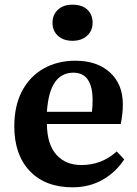

<svg xmlns="http://www.w3.org/2000/svg" viewBox="-20 -785 583 819"><path d="M290 14Q173 14 107 -55.5Q41 -125 41 -246Q41 -334 74 -396.5Q107 -459 166 -492.5Q225 -526 302 -526Q394 -526 449 -476Q504 -426 504 -340Q504 -300 495 -256H180Q181 -169 220.5 -125Q260 -81 327 -81Q370 -81 407 -95Q444 -109 478 -139L510 -105Q473 -49 416.5 -17.5Q360 14 290 14ZM180 -308H372Q375 -331 375 -357Q375 -475 293 -475Q243 -475 214.5 -434.5Q186 -394 180 -308ZM289 -611Q251 -611 227.5 -632Q204 -653 204 -688Q204 -722 227 -743.5Q250 -765 289 -765Q330 -765 352.5 -744Q375 -723 375 -688Q375 -654 351.5 -632.5Q328 -611 289 -611Z"/></svg>

Font: Literata 36pt SemiBold
Style: Regular
Weight: 600
Designer: Latin by Veronika Burian and Jose Scaglione. Greek by Irene Vlachou. Cyrillic by Vera Evstafieva.
Foundry: TypeTogether
Version: Version 3.002